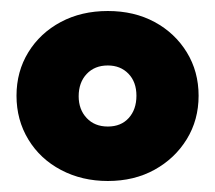

<svg xmlns="http://www.w3.org/2000/svg" viewBox="-20 -735 391 349"><path d="M176 -406Q129 -406 91 -426Q53 -446 31.5 -481.5Q10 -517 10 -561Q10 -605 31.5 -640Q53 -675 90.5 -695Q128 -715 176 -715Q224 -715 261 -695Q298 -675 319.5 -640Q341 -605 341 -561Q341 -517 319.5 -482Q298 -447 261 -426.5Q224 -406 176 -406ZM176 -505Q200 -505 214 -520.5Q228 -536 228 -561Q228 -586 213.5 -601Q199 -616 176 -616Q152 -616 137.5 -600.5Q123 -585 123 -560Q123 -536 137.5 -520.5Q152 -505 176 -505Z"/></svg>

Font: Outfit ExtraBold
Style: Regular
Weight: 800
Designer: Rodrigo Fuenzalida
Foundry: fragTYPE
Version: Version 1.100;gftools[0.9.27]